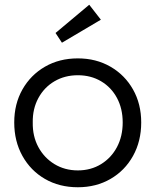

<svg xmlns="http://www.w3.org/2000/svg" viewBox="-20 -779 647 809"><path d="M40 -263Q40 -341 74.5 -402Q109 -463 169.5 -498Q230 -533 308 -533Q385 -533 445.5 -498Q506 -463 540.5 -402Q575 -341 575 -263Q575 -184 540.5 -122Q506 -60 445.5 -25Q385 10 308 10Q230 10 169.5 -25Q109 -60 74.5 -122Q40 -184 40 -263ZM497 -263Q497 -321 473 -366Q449 -411 406 -436.5Q363 -462 308 -462Q253 -462 209.5 -436.5Q166 -411 141.5 -365.5Q117 -320 118 -263Q117 -205 141.5 -159.5Q166 -114 209.5 -87.5Q253 -61 308 -61Q363 -61 406 -87.5Q449 -114 473 -159.5Q497 -205 497 -263ZM241 -599 214 -640 356 -759 405 -696Z"/></svg>

Font: Our Lexend Light
Style: Regular
Weight: 300
Designer: Bonnie Shaver-Troup, Thomas Jockin
Foundry: Lexend
Version: Version 1.007